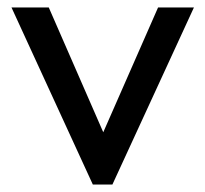

<svg xmlns="http://www.w3.org/2000/svg" viewBox="-20 -495 551 515"><path d="M229 0 10.8 -475H110.8L286 -73.8H227.8L404 -475H500.2L281.5 0Z"/></svg>

Font: Outfit Thin
Style: Regular
Weight: 100
Designer: Rodrigo Fuenzalida
Foundry: fragTYPE
Version: Version 1.100;gftools[0.9.27]